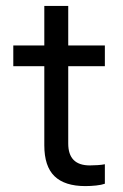

<svg xmlns="http://www.w3.org/2000/svg" viewBox="-20 -624 416 650"><path d="M269 6Q199 6 164.5 -27.5Q130 -61 130 -132V-400H25V-470H130V-604H211V-470H335V-400H211V-138Q211 -64 284 -64Q296 -64 311 -65Q326 -66 335 -68V-2Q324 2 305.5 4Q287 6 269 6Z"/></svg>

Font: Celebes
Style: Regular
Weight: 400
Designer: Anugrah Pasau
Foundry: Lafontype
Version: Version 1.000; ttfautohint (v1.8.4)